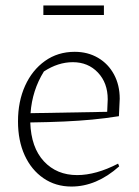

<svg xmlns="http://www.w3.org/2000/svg" viewBox="-20 -677 511 704"><path d="M242 7Q184 7 139.5 -23.5Q95 -54 70.5 -107.5Q46 -161 46 -232Q46 -305 72 -362.5Q98 -420 145 -453.5Q192 -487 254 -487Q302 -487 339.5 -465Q377 -443 398 -404Q419 -365 419 -315L416 -251Q366 -243 318 -238.5Q270 -234 215.5 -231.5Q161 -229 91 -228Q94 -136 141 -85.5Q188 -35 263 -35Q332 -35 413 -77L417 -67Q334 7 242 7ZM141 -415Q98 -346 92 -262L373 -267L375 -313Q375 -373 339 -411Q303 -449 247 -449Q193 -449 141 -415ZM139 -622V-657H361V-622Z"/></svg>

Font: Piazzolla ExtraLight
Style: Regular
Weight: 200
Designer: Juan Pablo del Peral
Foundry: Huerta Tipografica
Version: Version 1.330